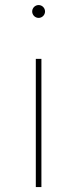

<svg xmlns="http://www.w3.org/2000/svg" viewBox="-20 -574 311 772"><path d="M124 178.2H146.5V-337.4H124ZM135.3 -502C149.4 -502 161.1 -513.7 161.1 -527.8C161.1 -542 149.4 -553.7 135.3 -553.7C121.1 -553.7 109.4 -542 109.4 -527.8C109.4 -513.7 121.1 -502 135.3 -502Z"/></svg>

Font: Raveo Thin
Style: Regular
Weight: 100
Designer: Jakub Foglar, Rasmus Andersson (Inter)
Foundry: Jakubfoglar.com
Version: Version 1.100;Glyphs 3.2.3 (3260)